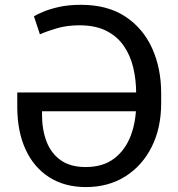

<svg xmlns="http://www.w3.org/2000/svg" viewBox="-20 -757 729 787"><path d="M311.5 -737.3Q420.9 -737.3 493.9 -689Q566.9 -640.6 603.8 -558.6Q640.6 -476.6 640.6 -375V-334Q640.6 -232.4 601.8 -155Q563 -77.6 493.7 -33.9Q424.3 9.8 332 9.8Q245.1 9.8 182.1 -30.3Q119.1 -70.3 85.2 -143.6Q51.3 -216.8 50.8 -316.4V-377.9H578.1V-300.8H152.3V-285.2Q152.3 -225.6 170.7 -177.2Q189 -128.9 228.5 -100.6Q268.1 -72.3 331.1 -72.3Q402.3 -72.3 448.2 -107.4Q494.1 -142.6 516.4 -202.1Q538.6 -261.7 538.1 -334V-375Q538.1 -430.2 526.1 -480.2Q514.2 -530.3 487.1 -569.3Q460 -608.4 415.3 -630.9Q370.6 -653.3 305.7 -653.3Q254.4 -653.3 212.4 -640.9Q170.4 -628.4 143.6 -616.2L119.1 -690.4Q129.4 -696.8 155.3 -708Q181.2 -719.2 220.7 -728.3Q260.3 -737.3 311.5 -737.3Z"/></svg>

Font: Inter
Style: Regular
Weight: 400
Designer: Rasmus Andersson
Foundry: rsms
Version: Version 4.000;git-8c9346024